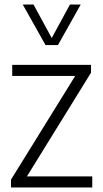

<svg xmlns="http://www.w3.org/2000/svg" viewBox="-20 -828 454 848"><path d="M28.5 0V-34.5L312 -492.5H34V-541.5H382V-507L99 -49H387.5V0ZM181 -629 80.5 -808H128L208.5 -660L289 -808H336.5L236 -629Z"/></svg>

Font: Encode Sans Semi Condensed Light
Style: Regular
Weight: 300
Width: 4
Designer: Multiple Designers
Foundry: Impallari Type
Version: Version 3.000; ttfautohint (v1.8.3) -l 8 -r 50 -G 200 -x 14 